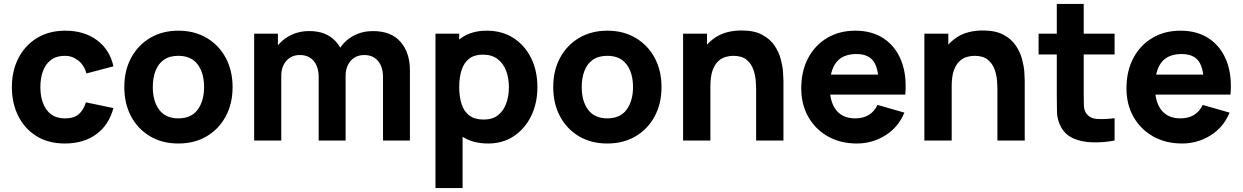

<svg xmlns="http://www.w3.org/2000/svg" viewBox="-20 -710 6279 970"><path d="M308 15Q224 15 164 -22.5Q104 -60 72 -124.5Q40 -189 40 -270Q40 -352 73.2 -416.5Q106.5 -481 167 -518Q227.5 -555 310 -555Q405.5 -555 470.2 -506.8Q535 -458.5 553 -375L417 -339Q405 -381 375.2 -404.5Q345.5 -428 308 -428Q265 -428 237.5 -407.2Q210 -386.5 197 -350.8Q184 -315 184 -270Q184 -199.5 215.2 -155.8Q246.5 -112 308 -112Q354 -112 378 -133Q402 -154 414 -193L553 -164Q530 -78 466 -31.5Q402 15 308 15Z M881 15Q799.5 15 738 -21.5Q676.5 -58 642.2 -122.2Q608 -186.5 608 -270Q608 -354.5 643 -418.8Q678 -483 739.5 -519Q801 -555 881 -555Q962.5 -555 1024.2 -518.5Q1086 -482 1120.5 -417.8Q1155 -353.5 1155 -270Q1155 -186 1120.2 -121.8Q1085.5 -57.5 1023.8 -21.2Q962 15 881 15ZM881 -112Q946.5 -112 978.8 -156.2Q1011 -200.5 1011 -270Q1011 -342 978.2 -385Q945.5 -428 881 -428Q836.5 -428 808 -408Q779.5 -388 765.8 -352.5Q752 -317 752 -270Q752 -197.5 784.8 -154.8Q817.5 -112 881 -112Z M1915 0V-319Q1915 -372.5 1889.8 -402.2Q1864.5 -432 1820 -432Q1791.5 -432 1770.5 -418.8Q1749.5 -405.5 1737.8 -381.8Q1726 -358 1726 -327L1669 -365Q1669 -420.5 1695.2 -463Q1721.5 -505.5 1765.8 -529.2Q1810 -553 1864 -553Q1956.5 -553 2003.8 -498.2Q2051 -443.5 2051 -355V0ZM1264 0V-540H1384V-361H1401V0ZM1590 0V-319Q1590 -372.5 1564.8 -402.2Q1539.5 -432 1495 -432Q1452.5 -432 1426.8 -402.8Q1401 -373.5 1401 -327L1344 -367Q1344 -420 1370.5 -462Q1397 -504 1441.8 -528.5Q1486.5 -553 1542 -553Q1605.5 -553 1646.2 -526Q1687 -499 1706.5 -454Q1726 -409 1726 -355V0Z M2446 15Q2365.5 15 2311.5 -22.5Q2257.5 -60 2230.2 -124.5Q2203 -189 2203 -270Q2203 -351 2230 -415.5Q2257 -480 2309.5 -517.5Q2362 -555 2439 -555Q2516.5 -555 2574 -518Q2631.5 -481 2663.2 -416.8Q2695 -352.5 2695 -270Q2695 -189 2663.8 -124.5Q2632.5 -60 2576.5 -22.5Q2520.5 15 2446 15ZM2180 240V-540H2300V-170H2317V240ZM2424 -106Q2468 -106 2496 -128Q2524 -150 2537.5 -187.2Q2551 -224.5 2551 -270Q2551 -315 2537 -352.2Q2523 -389.5 2493.8 -411.8Q2464.5 -434 2419 -434Q2376.5 -434 2350.2 -413.5Q2324 -393 2312 -356Q2300 -319 2300 -270Q2300 -221 2312 -184Q2324 -147 2351.2 -126.5Q2378.5 -106 2424 -106Z M3048 15Q2966.5 15 2905 -21.5Q2843.5 -58 2809.2 -122.2Q2775 -186.5 2775 -270Q2775 -354.5 2810 -418.8Q2845 -483 2906.5 -519Q2968 -555 3048 -555Q3129.5 -555 3191.2 -518.5Q3253 -482 3287.5 -417.8Q3322 -353.5 3322 -270Q3322 -186 3287.2 -121.8Q3252.5 -57.5 3190.8 -21.2Q3129 15 3048 15ZM3048 -112Q3113.5 -112 3145.8 -156.2Q3178 -200.5 3178 -270Q3178 -342 3145.2 -385Q3112.5 -428 3048 -428Q3003.5 -428 2975 -408Q2946.5 -388 2932.8 -352.5Q2919 -317 2919 -270Q2919 -197.5 2951.8 -154.8Q2984.5 -112 3048 -112Z M3800 0V-255Q3800 -273.5 3798 -302.2Q3796 -331 3785.5 -360Q3775 -389 3751.2 -408.5Q3727.5 -428 3684 -428Q3666.5 -428 3646.5 -422.5Q3626.5 -417 3609 -401.2Q3591.5 -385.5 3580.2 -355Q3569 -324.5 3569 -274L3491 -311Q3491 -375 3517 -431Q3543 -487 3595.2 -521.5Q3647.5 -556 3727 -556Q3790.5 -556 3830.5 -534.5Q3870.5 -513 3892.8 -480Q3915 -447 3924.5 -411.2Q3934 -375.5 3936 -346Q3938 -316.5 3938 -303V0ZM3431 0V-540H3552V-361H3569V0Z M4309 15Q4226 15 4162.8 -20.8Q4099.5 -56.5 4063.8 -119.2Q4028 -182 4028 -263Q4028 -351.5 4063 -417Q4098 -482.5 4159.5 -518.8Q4221 -555 4301 -555Q4386 -555 4445.5 -515Q4505 -475 4533.5 -402.5Q4562 -330 4553.5 -232H4419V-282Q4419 -364.5 4392.8 -400.8Q4366.5 -437 4307 -437Q4237.5 -437 4204.8 -394.8Q4172 -352.5 4172 -270Q4172 -194.5 4204.8 -153.2Q4237.5 -112 4301 -112Q4341 -112 4369.5 -129.5Q4398 -147 4413 -180L4549 -141Q4518.5 -67 4452.8 -26Q4387 15 4309 15ZM4130 -232V-333H4488V-232Z M5019 0V-255Q5019 -273.5 5017 -302.2Q5015 -331 5004.5 -360Q4994 -389 4970.2 -408.5Q4946.5 -428 4903 -428Q4885.5 -428 4865.5 -422.5Q4845.5 -417 4828 -401.2Q4810.5 -385.5 4799.2 -355Q4788 -324.5 4788 -274L4710 -311Q4710 -375 4736 -431Q4762 -487 4814.2 -521.5Q4866.5 -556 4946 -556Q5009.5 -556 5049.5 -534.5Q5089.5 -513 5111.8 -480Q5134 -447 5143.5 -411.2Q5153 -375.5 5155 -346Q5157 -316.5 5157 -303V0ZM4650 0V-540H4771V-361H4788V0Z M5611 0Q5555 10.5 5501.2 9.2Q5447.5 8 5405.2 -9.8Q5363 -27.5 5341 -67Q5321 -104 5320 -142.2Q5319 -180.5 5319 -229V-690H5455V-237Q5455 -205.5 5455.8 -180.2Q5456.5 -155 5466 -140Q5484 -111.5 5523.5 -109Q5563 -106.5 5611 -113ZM5227 -435V-540H5611V-435Z M5952 15Q5869 15 5805.8 -20.8Q5742.5 -56.5 5706.8 -119.2Q5671 -182 5671 -263Q5671 -351.5 5706 -417Q5741 -482.5 5802.5 -518.8Q5864 -555 5944 -555Q6029 -555 6088.5 -515Q6148 -475 6176.5 -402.5Q6205 -330 6196.5 -232H6062V-282Q6062 -364.5 6035.8 -400.8Q6009.5 -437 5950 -437Q5880.5 -437 5847.8 -394.8Q5815 -352.5 5815 -270Q5815 -194.5 5847.8 -153.2Q5880.5 -112 5944 -112Q5984 -112 6012.5 -129.5Q6041 -147 6056 -180L6192 -141Q6161.5 -67 6095.8 -26Q6030 15 5952 15ZM5773 -232V-333H6131V-232Z"/></svg>

Font: Manrope ExtraLight ExtraBold
Style: Regular
Weight: 800
Version: Version 4.504